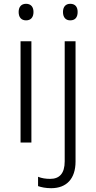

<svg xmlns="http://www.w3.org/2000/svg" viewBox="-20 -749 505 1009"><path d="M117 -729C92 -729 78 -713 78 -686C78 -658 92 -642 117 -642C142 -642 156 -658 156 -686C156 -713 142 -729 117 -729ZM311 -686C311 -658 325 -642 349 -642C375 -642 388 -658 388 -686C388 -713 375 -729 349 -729C325 -729 311 -713 311 -686ZM145 -532H88V0H145ZM249 240C330 240 377 190 377 100V-532H320V99C320 163 292 191 244 191C221 191 200 188 180 180V229C197 235 220 240 249 240Z"/></svg>

Font: Noto Sans Bengali Light
Style: Regular
Weight: 300
Designer: Jelle Bosma - Monotype Design Team
Foundry: Monotype Imaging Inc.
Version: Version 2.003